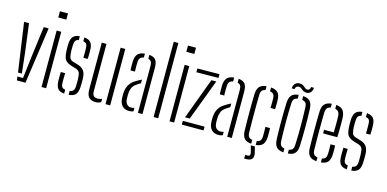

<svg xmlns="http://www.w3.org/2000/svg" viewBox="-85 -1300 3973 1971"><g transform="rotate(15 1901.0 -314.5)"><path d="M24.5 -600H77L116 -296.5L139.5 -81H99ZM103 -40H163L194 -296.5L233.5 -600H285.5L200 0H108.5Z M352 -734V-800H437.5V-734ZM370.5 0V-600H419.5V0Z M521 -103.5Q520.5 -127.5 520.5 -149Q520.5 -170.5 522 -200H568Q566.5 -170 566.8 -144.2Q567 -118.5 567 -99.5Q567 -68.5 577.2 -54Q587.5 -39.5 612.5 -36V5.5Q562.5 1 542.8 -25Q523 -51 521 -103.5ZM660 5.5V-35.5Q686 -39.5 697.8 -54Q709.5 -68.5 710.5 -99.5Q711 -115.5 711.2 -129.5Q711.5 -143.5 711.2 -156.5Q711 -169.5 710.5 -182Q709 -225.5 699.8 -245Q690.5 -264.5 659 -275L612 -289Q576.5 -300.5 557.5 -316.5Q538.5 -332.5 530.8 -359.5Q523 -386.5 521.5 -430.5Q521 -452.5 521 -466.2Q521 -480 521.5 -496Q523.5 -549 544.2 -575Q565 -601 615.5 -605.5V-564.5Q592 -560.5 581.8 -546Q571.5 -531.5 570.5 -500Q570 -487.5 569.5 -469.5Q569 -451.5 569.5 -436Q571 -394.5 578.5 -368.8Q586 -343 621 -333L666.5 -319.5Q715 -306 736.8 -275Q758.5 -244 758.5 -182Q758.5 -159 758.2 -142.8Q758 -126.5 757 -102.5Q754.5 -50 733.5 -24.5Q712.5 1 660 5.5ZM707.5 -401Q708.5 -419.5 708.5 -438Q708.5 -456.5 708.5 -472.5Q708.5 -488.5 708 -501Q708 -531.5 698.2 -546Q688.5 -560.5 663.5 -564V-605.5Q712.5 -601 733.5 -575.2Q754.5 -549.5 755.5 -495Q755.5 -487.5 755.8 -471Q756 -454.5 755.5 -435.8Q755 -417 753.5 -401Z M850 -103V-600H900V-99Q900 -64 913.8 -49Q927.5 -34 959 -34Q984 -34 1003 -44V-9Q979 6.5 947 6.5Q897 6.5 873.5 -19.5Q850 -45.5 850 -103ZM1050.5 0V-600H1100V0Z M1199 -100Q1198.5 -115 1198.2 -126.8Q1198 -138.5 1198.5 -153.5Q1200 -187 1209 -215Q1218 -243 1238.5 -267.5Q1259 -292 1297 -313.5Q1308 -320 1320.8 -327Q1333.5 -334 1347 -340.5V-301.5Q1337.5 -296.5 1326.5 -289.5Q1315.5 -282.5 1303 -273.5Q1270 -251.5 1258.8 -219.2Q1247.5 -187 1247.5 -152.5Q1247.5 -138.5 1247.8 -125.8Q1248 -113 1248.5 -103Q1251 -71.5 1267.8 -52.8Q1284.5 -34 1312.5 -34Q1332.5 -34 1347 -40V-3.5Q1329 5.5 1303.5 5.5Q1255 5.5 1228.8 -21.8Q1202.5 -49 1199 -100ZM1208.5 -401Q1207 -429 1207 -452.5Q1207 -476 1207.5 -496.5Q1209.5 -547.5 1231.8 -574Q1254 -600.5 1307 -605.5V-564.5Q1284.5 -561 1270.8 -547.2Q1257 -533.5 1256 -504.5Q1255 -486 1254.8 -466.8Q1254.5 -447.5 1255 -430.5Q1255.5 -413.5 1256 -401ZM1395 0V-499.5Q1395 -528 1386 -543.2Q1377 -558.5 1354.5 -563.5V-605.5Q1405 -600.5 1424.2 -573.5Q1443.5 -546.5 1443.5 -492V0Z M1561.5 0V-800H1610.5V0Z M1712.5 -734V-800H1798V-734ZM1731 0V-600H1780V0Z M1861.5 0V-40H2092.5V0ZM1866.5 -558V-598L2101 -600V-560ZM1874 -81 2037 -519H2089L1924 -81Z M2148 -100Q2147.5 -115 2147.2 -126.8Q2147 -138.5 2147.5 -153.5Q2149 -187 2158 -215Q2167 -243 2187.5 -267.5Q2208 -292 2246 -313.5Q2257 -320 2269.8 -327Q2282.5 -334 2296 -340.5V-301.5Q2286.5 -296.5 2275.5 -289.5Q2264.5 -282.5 2252 -273.5Q2219 -251.5 2207.8 -219.2Q2196.5 -187 2196.5 -152.5Q2196.5 -138.5 2196.8 -125.8Q2197 -113 2197.5 -103Q2200 -71.5 2216.8 -52.8Q2233.5 -34 2261.5 -34Q2281.5 -34 2296 -40V-3.5Q2278 5.5 2252.5 5.5Q2204 5.5 2177.8 -21.8Q2151.5 -49 2148 -100ZM2157.5 -401Q2156 -429 2156 -452.5Q2156 -476 2156.5 -496.5Q2158.5 -547.5 2180.8 -574Q2203 -600.5 2256 -605.5V-564.5Q2233.5 -561 2219.8 -547.2Q2206 -533.5 2205 -504.5Q2204 -486 2203.8 -466.8Q2203.5 -447.5 2204 -430.5Q2204.5 -413.5 2205 -401ZM2344 0V-499.5Q2344 -528 2335 -543.2Q2326 -558.5 2303.5 -563.5V-605.5Q2354 -600.5 2373.2 -573.5Q2392.5 -546.5 2392.5 -492V0Z M2501 -103.5Q2500 -145 2499.2 -193Q2498.5 -241 2498.5 -292.5Q2498.5 -344 2499 -395.5Q2499.5 -447 2501 -495.5Q2503 -549 2526 -575Q2549 -601 2600 -605.5V-564.5Q2574.5 -560.5 2563 -545.8Q2551.5 -531 2550.5 -500Q2549.5 -453.5 2549 -404.5Q2548.5 -355.5 2548.5 -304.8Q2548.5 -254 2549 -202.2Q2549.5 -150.5 2550.5 -99.5Q2551.5 -69 2563.2 -54.2Q2575 -39.5 2600 -36V5.5Q2548.5 1 2525.8 -25Q2503 -51 2501 -103.5ZM2648 5.5V-35.5Q2673.5 -39.5 2685.2 -54Q2697 -68.5 2697.5 -99.5Q2697.5 -123 2697.8 -146.5Q2698 -170 2696.5 -200H2745.5Q2747 -177 2747.2 -149.2Q2747.5 -121.5 2746.5 -103.5Q2744 -51 2721.5 -25Q2699 1 2648 5.5ZM2696.5 -401Q2697.5 -419.5 2697.8 -436.8Q2698 -454 2697.8 -470Q2697.5 -486 2697.5 -501Q2697 -532 2685.2 -546.2Q2673.5 -560.5 2648 -564.5V-605.5Q2699.5 -601 2722.8 -575.2Q2746 -549.5 2746.5 -496.5Q2746.5 -474.5 2746.8 -451Q2747 -427.5 2745.5 -401ZM2570 171V132.5H2591Q2612 132.5 2618.5 121.8Q2625 111 2618 86.5L2601 22.5H2644L2660 86.5Q2670 128 2652.5 149.5Q2635 171 2591.5 171Z M2841.5 -108.5Q2840 -144 2839 -190.8Q2838 -237.5 2838 -289.5Q2838 -341.5 2838.8 -393.2Q2839.5 -445 2841.5 -491Q2844 -547 2866.5 -574Q2889 -601 2942 -605.5V-564.5Q2914.5 -560.5 2903 -545Q2891.5 -529.5 2890.5 -497Q2888.5 -453 2887.5 -404.5Q2886.5 -356 2886.5 -305.2Q2886.5 -254.5 2887.5 -203.2Q2888.5 -152 2890.5 -102.5Q2891.5 -71 2903.2 -55.2Q2915 -39.5 2942 -35.5V5.5Q2889 1 2866.2 -26Q2843.5 -53 2841.5 -108.5ZM2989.5 5.5V-35.5Q3017.5 -40 3028.5 -55.5Q3039.5 -71 3040.5 -100.5Q3042.5 -146.5 3043.5 -195.5Q3044.5 -244.5 3044.5 -295.5Q3044.5 -346.5 3043.8 -397.8Q3043 -449 3040.5 -499.5Q3039.5 -530.5 3028 -545.5Q3016.5 -560.5 2989.5 -564.5V-605.5Q3025.5 -602.5 3046.8 -589.5Q3068 -576.5 3078.2 -552.5Q3088.5 -528.5 3089.5 -491Q3091 -450.5 3092 -403Q3093 -355.5 3093 -305.2Q3093 -255 3092.2 -205Q3091.5 -155 3089.5 -108.5Q3088.5 -71.5 3078.2 -47.2Q3068 -23 3046.5 -10.2Q3025 2.5 2989.5 5.5ZM3043.5 -716H3074Q3074 -682 3052 -662.2Q3030 -642.5 2998.5 -648.5Q2981 -652 2970.5 -659.8Q2960 -667.5 2951.8 -675.2Q2943.5 -683 2931.5 -686Q2916.5 -690 2902.2 -682Q2888 -674 2885 -651.5H2854.5Q2858.5 -692.5 2881.8 -709.2Q2905 -726 2938.5 -720Q2950.5 -717.5 2959.5 -712Q2968.5 -706.5 2975.8 -699.8Q2983 -693 2990.2 -687.8Q2997.5 -682.5 3005.5 -681Q3023 -678.5 3033.2 -689.8Q3043.5 -701 3043.5 -716Z M3192.5 -103.5Q3191.5 -145 3190.8 -193Q3190 -241 3190 -292.5Q3190 -344 3190.5 -395.5Q3191 -447 3192.5 -495.5Q3194.5 -549 3218.2 -575Q3242 -601 3293.5 -605.5V-564Q3266 -559.5 3254.5 -543.5Q3243 -527.5 3242 -500Q3241 -454 3240.5 -405Q3240 -356 3240 -305.2Q3240 -254.5 3240.5 -202.8Q3241 -151 3242 -99.5Q3243 -68.5 3255.2 -53.8Q3267.5 -39 3293.5 -35.5V5.5Q3240.5 1 3217.5 -25Q3194.5 -51 3192.5 -103.5ZM3341 5.5V-36Q3365.5 -40 3376.8 -54.8Q3388 -69.5 3389 -99.5Q3390 -114.5 3389.8 -143.5Q3389.5 -172.5 3388 -200H3437Q3438.5 -178.5 3438.8 -149Q3439 -119.5 3438 -103.5Q3435 -51 3413.8 -25Q3392.5 1 3341 5.5ZM3286 -288V-326.5H3389Q3390 -360.5 3390.2 -396Q3390.5 -431.5 3390.2 -459.8Q3390 -488 3389 -500Q3387.5 -530 3375.5 -545Q3363.5 -560 3341 -564V-605.5Q3392 -600.5 3413.8 -573.8Q3435.5 -547 3438 -496.5Q3438.5 -485.5 3439 -451.2Q3439.5 -417 3439.2 -372.8Q3439 -328.5 3437 -288Z M3524.5 -103.5Q3524 -127.5 3524 -149Q3524 -170.5 3525.5 -200H3571.5Q3570 -170 3570.2 -144.2Q3570.5 -118.5 3570.5 -99.5Q3570.5 -68.5 3580.8 -54Q3591 -39.5 3616 -36V5.5Q3566 1 3546.2 -25Q3526.5 -51 3524.5 -103.5ZM3663.5 5.5V-35.5Q3689.5 -39.5 3701.2 -54Q3713 -68.5 3714 -99.5Q3714.5 -115.5 3714.8 -129.5Q3715 -143.5 3714.8 -156.5Q3714.5 -169.5 3714 -182Q3712.5 -225.5 3703.2 -245Q3694 -264.5 3662.5 -275L3615.5 -289Q3580 -300.5 3561 -316.5Q3542 -332.5 3534.2 -359.5Q3526.5 -386.5 3525 -430.5Q3524.5 -452.5 3524.5 -466.2Q3524.5 -480 3525 -496Q3527 -549 3547.8 -575Q3568.5 -601 3619 -605.5V-564.5Q3595.5 -560.5 3585.2 -546Q3575 -531.5 3574 -500Q3573.5 -487.5 3573 -469.5Q3572.5 -451.5 3573 -436Q3574.5 -394.5 3582 -368.8Q3589.5 -343 3624.5 -333L3670 -319.5Q3718.5 -306 3740.2 -275Q3762 -244 3762 -182Q3762 -159 3761.8 -142.8Q3761.5 -126.5 3760.5 -102.5Q3758 -50 3737 -24.5Q3716 1 3663.5 5.5ZM3711 -401Q3712 -419.5 3712 -438Q3712 -456.5 3712 -472.5Q3712 -488.5 3711.5 -501Q3711.5 -531.5 3701.8 -546Q3692 -560.5 3667 -564V-605.5Q3716 -601 3737 -575.2Q3758 -549.5 3759 -495Q3759 -487.5 3759.2 -471Q3759.5 -454.5 3759 -435.8Q3758.5 -417 3757 -401Z"/></g></svg>

Font: Big Shoulders Stencil Text ExtraLight
Style: Regular
Weight: 250
Version: Version 2.001